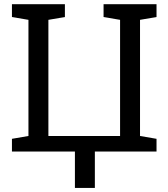

<svg xmlns="http://www.w3.org/2000/svg" viewBox="-20 -731 809 926"><path d="M341.3 175.3V0H37.6V-61.5L117.2 -75.2V-635.3L37.6 -648.9V-710.9H293V-648.9L213.4 -635.3V-75.2H559.1V-635.3L479.5 -648.9V-710.9H734.9V-648.9L655.3 -635.3V-75.2L734.9 -61.5V0H437.5V175.3Z"/></svg>

Font: Roboto Slab
Style: Regular
Weight: 400
Designer: Google
Version: Version 2.000; ttfautohint (v1.8.1.43-b0c9)